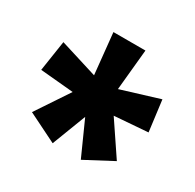

<svg xmlns="http://www.w3.org/2000/svg" viewBox="-112 -882 728 717"><g transform="rotate(30 252.0 -523.0)"><path d="M322 -760 305 -584 468 -634 485 -501 341 -490 436 -349 317 -286 251 -433 195 -287 70 -349 164 -490 21 -503 41 -634 202 -584 184 -760Z"/></g></svg>

Font: Noto Sans Disp ExtBd
Style: Regular
Weight: 800
Designer: Monotype Design Team
Foundry: Monotype Imaging Inc.
Version: Version 2.000;GOOG;noto-source:20170915:90ef993387c0; ttfaut